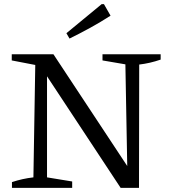

<svg xmlns="http://www.w3.org/2000/svg" viewBox="-20 -911 823 931"><path d="M477 -648H759V-622Q707 -604 655 -598L654 0H565L208 -541V-51L330 -31V0H38V-28Q89 -45 142 -51L151 -596L37 -618V-648H239L597 -106L588 -599L477 -618ZM317 -724 302 -750 473 -891H484L516 -835Q468 -804 418 -776.5Q368 -749 317 -724Z"/></svg>

Font: Piazzolla
Style: Regular
Weight: 400
Designer: Juan Pablo del Peral
Foundry: Huerta Tipografica
Version: Version 1.330